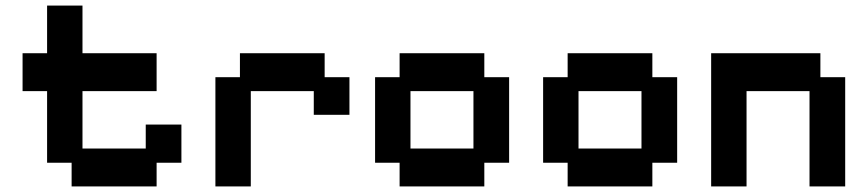

<svg xmlns="http://www.w3.org/2000/svg" viewBox="-20 -658 3114 689"><path d="M237 11V-74H149V-331H61V-467H149V-638H276V-467H542V-331H276V-125H503V-211H631V-74H542V11Z M753 11V-381H841V-467H1145V-381H1234V-246H1106V-331H880V11Z M1414 11V-74H1326V-381H1414V-467H1718V-381H1807V-74H1718V11ZM1453 -125H1679V-331H1453Z M2017 11V-74H1929V-381H2017V-467H2321V-381H2410V-74H2321V11ZM2056 -125H2282V-331H2056Z M2532 11V-467H2924V-381H3013V11H2885V-331H2659V11Z"/></svg>

Font: Pixelify Sans
Style: Bold
Weight: 700
Designer: Stefie Justprince
Foundry: Typecalism Foundryline
Version: Version 1.000